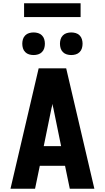

<svg xmlns="http://www.w3.org/2000/svg" viewBox="-20 -1152 640 1172"><path d="M44 0 216 -735H384L556 0H406L377 -140H223L194 0ZM247 -260H353L306 -490Q304 -497 302.5 -504Q301 -511 300 -518Q299 -511 297.5 -504Q296 -497 294 -490ZM415 -816Q401 -816 387.5 -820Q374 -824 364 -834Q354 -844 350 -857.5Q346 -871 346 -885Q346 -899 350 -912.5Q354 -926 364 -936Q374 -946 387.5 -950Q401 -954 415 -954Q429 -954 442.5 -950Q456 -946 466 -936Q476 -926 480 -912.5Q484 -899 484 -885Q484 -871 480 -857.5Q476 -844 466 -834Q456 -824 442.5 -820Q429 -816 415 -816ZM185 -816Q171 -816 157.5 -820Q144 -824 134 -834Q124 -844 120 -857.5Q116 -871 116 -885Q116 -899 120 -912.5Q124 -926 134 -936Q144 -946 157.5 -950Q171 -954 185 -954Q199 -954 212.5 -950Q226 -946 236 -936Q246 -926 250 -912.5Q254 -899 254 -885Q254 -871 250 -857.5Q246 -844 236 -834Q226 -824 212.5 -820Q199 -816 185 -816ZM127 -1048V-1132H472V-1048Z"/></svg>

Font: Iosevka Aile Heavy
Style: Regular
Weight: 900
Designer: Belleve Invis
Foundry: Belleve Invis
Version: Version 31.1.0; ttfautohint (v1.8.4)